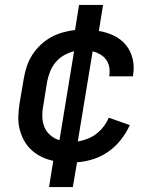

<svg xmlns="http://www.w3.org/2000/svg" viewBox="-20 -648 640 775"><path d="M178 107 195 1Q170 -4 147.5 -15Q125 -26 107 -42.5Q89 -59 77 -81Q65 -103 59 -127.5Q53 -152 54 -178.5Q55 -205 59 -231L76 -331Q80 -355 88 -379.5Q96 -404 110 -426Q124 -448 143.5 -466.5Q163 -485 185.5 -497.5Q208 -510 233 -517Q258 -524 283 -527L299 -628H396L379 -523Q411 -518 440 -504Q469 -490 488.5 -466Q508 -442 515.5 -410Q523 -378 517 -344Q517 -343 517 -342Q517 -341 517 -340H421Q421 -341 421 -341.5Q421 -342 421 -342Q424 -360 421 -377Q418 -394 408.5 -407Q399 -420 384.5 -428.5Q370 -437 354 -441L294 -77Q313 -80 332.5 -87.5Q352 -95 368.5 -107.5Q385 -120 398 -137Q411 -154 419 -173L504 -143Q490 -112 468 -84Q446 -56 417.5 -36Q389 -16 356 -5.5Q323 5 291 7L274 107ZM220 -82 279 -441Q258 -436 238.5 -425Q219 -414 204.5 -396.5Q190 -379 182 -358.5Q174 -338 170 -317L154 -217Q150 -195 151 -173.5Q152 -152 160 -133.5Q168 -115 184 -101.5Q200 -88 220 -82Z"/></svg>

Font: Iosevka SS04 Medium Extended
Style: Italic
Weight: 500
Width: 7
Italic angle: -9°
Monospace: yes
Designer: Belleve Invis
Foundry: Belleve Invis
Version: Version 19.0.0; ttfautohint (v1.8.4)